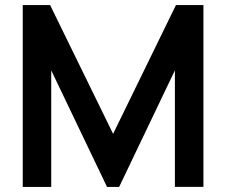

<svg xmlns="http://www.w3.org/2000/svg" viewBox="-20 -740 895 760"><path d="M70 0V-720H178.3L427.7 -210.2L676.5 -720H785.2V-0.2H672.3V-461.5L451.5 0H403.7L182.8 -461.5V0Z"/></svg>

Font: Manrope
Style: Regular
Weight: 400
Designer: Mikhail Sharanda
Foundry: Mikhail Sharanda
Version: Version 4.503